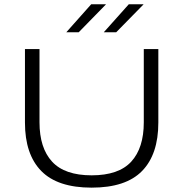

<svg xmlns="http://www.w3.org/2000/svg" viewBox="-20 -870 863 904"><path d="M411.5 13.5Q251 13.5 174.2 -65Q97.5 -143.5 97.5 -293V-639H166V-294Q166 -173.5 225.2 -109Q284.5 -44.5 411.5 -44.5Q539 -44.5 598 -109Q657 -173.5 657 -294V-639H725.5V-293Q725.5 -143.5 649 -65Q572.5 13.5 411.5 13.5ZM586.5 -850H655.5V-849L527 -718H469V-718.5ZM409.5 -850H478.5V-849L350.5 -718H292.5V-718.5Z"/></svg>

Font: Anek Latin Expanded Light
Style: Regular
Weight: 300
Width: 7
Designer: Yesha Goshar
Foundry: Ek Type
Version: Version 1.003